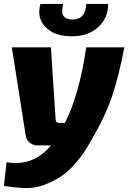

<svg xmlns="http://www.w3.org/2000/svg" viewBox="-27 -737 650 973"><path d="M410 -717H521Q522 -647 471 -600Q420 -553 338 -553Q248 -553 203 -600.5Q158 -648 178 -717H293Q282 -672 295.5 -655Q309 -638 340 -638Q407 -638 410 -717ZM410 -497H603Q576 -355 542 -252.5Q508 -150 439 -32Q416 10 392.5 43.5Q369 77 337.5 110Q306 143 271.5 164Q237 185 193.5 201Q150 217 101.5 216Q53 215 -7 205L6 85Q142 108 231 0H165Q140 0 123 -14.5Q106 -29 103 -52L33 -497H231L255 -130Q257 -114 272 -114H302Q374 -254 410 -497Z"/></svg>

Font: Exo 2.0 Extra Bold
Style: Italic
Weight: 800
Italic angle: -8°
Designer: Natanael Gama
Version: Version 1.001;PS 001.001;hotconv 1.0.70;makeotf.lib2.5.58329